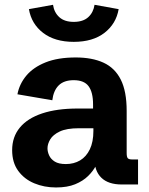

<svg xmlns="http://www.w3.org/2000/svg" viewBox="-20 -785 636 817"><path d="M218.3 12.7Q168 12.7 125.5 -5.1Q83 -22.9 57.4 -58.1Q31.7 -93.3 31.7 -146Q31.7 -202.6 64.5 -242.2Q97.2 -281.7 159.7 -302.5Q222.2 -323.2 310.5 -323.2H384.8L376 -310.1V-340.3Q376 -392.6 356.9 -418.2Q337.9 -443.8 293.9 -443.8Q252 -443.8 229.7 -421.6Q207.5 -399.4 202.6 -358.4L54.2 -383.8Q62.5 -427.7 92 -463.1Q121.6 -498.5 173.8 -519.5Q226.1 -540.5 302.2 -540.5Q372.1 -540.5 420.4 -518.3Q468.8 -496.1 493.9 -446.3Q519 -396.5 519 -313V-133.8Q519 -117.2 523.7 -111.8Q528.3 -106.4 543.5 -106.4H567.4V0H498Q440.9 0 411.4 -28.6Q381.8 -57.1 381.8 -110.8V-135.7L407.2 -126Q400.9 -105 388.7 -81.1Q376.5 -57.1 354.7 -35.9Q333 -14.6 299.8 -1Q266.6 12.7 218.3 12.7ZM260.3 -86.9Q294.4 -86.9 320.8 -102.5Q347.2 -118.2 362.3 -149.7Q377.4 -181.2 377.4 -228V-239.3H315.9Q263.7 -239.3 234.6 -225.6Q205.6 -211.9 193.8 -192.1Q182.1 -172.4 182.1 -153.8Q182.1 -139.2 189.2 -123.5Q196.3 -107.9 213.1 -97.4Q230 -86.9 260.3 -86.9ZM293.9 -606.9Q213.4 -606.9 163.6 -645Q113.8 -683.1 103 -746.1L205.6 -764.6Q210.4 -731.9 232.4 -711.9Q254.4 -691.9 293.9 -691.9Q333.5 -691.9 355.5 -711.9Q377.4 -731.9 382.3 -764.6L484.9 -746.1Q474.1 -683.6 424.6 -645.3Q375 -606.9 293.9 -606.9Z"/></svg>

Font: Schibsted Grotesk
Style: Bold
Weight: 700
Designer: Bakken & Baeck AS, Henrik Kongsvoll
Foundry: Schibsted ASA
Version: Version 1.100;gftools[0.9.25]